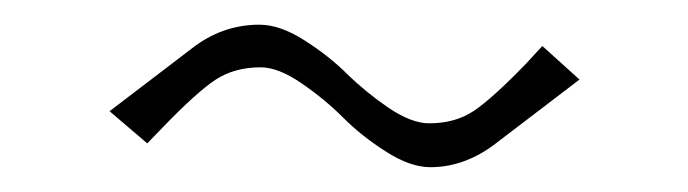

<svg xmlns="http://www.w3.org/2000/svg" viewBox="-20 -429 552 154"><path d="M67.9 -339.8 133.8 -390.1Q158.2 -409.2 188 -409.2Q204.6 -409.2 224.1 -396.7Q243.7 -384.3 258.5 -369.6Q273.4 -355 291.7 -342.5Q310.1 -330.1 324.2 -330.1Q345.2 -330.1 360.1 -340.1Q375 -350.1 401.9 -377.9L415 -392.1L444.8 -365.2L378.9 -314.9Q353.5 -294.9 325.2 -294.9Q309.1 -294.9 289.6 -307.4Q270 -319.8 254.9 -335Q239.7 -350.1 221.4 -362.5Q203.1 -375 189 -375Q168 -375 152.8 -365Q137.7 -355 110.8 -327.1L98.1 -314Z"/></svg>

Font: Resagokr
Style: Light
Weight: 300
Designer: gluk
Foundry: gluk
Version: Version 0.95